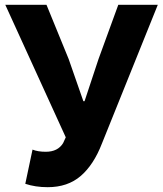

<svg xmlns="http://www.w3.org/2000/svg" viewBox="-20 -763 675 797"><path d="M85 0 115 -142Q137 -133 170 -133Q220 -133 242 -169L253 -193L2 -743H173L265 -518L326 -343H331L389 -518L471 -743H635L403 -167Q369 -79 315 -32.5Q261 14 178 14Q127 14 85 0Z"/></svg>

Font: Merged Yaku Han JP ExtraBold
Style: Regular
Weight: 800
Designer: Ryoko NISHIZUKA 西塚涼子 (kana, bopomofo & ideographs); Paul D. Hunt (Latin, Greek & Cyrillic); Sandoll Communications 산돌커뮤니
Foundry: Adobe
Version: Version 2.004